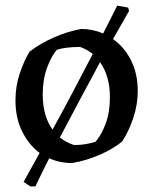

<svg xmlns="http://www.w3.org/2000/svg" viewBox="-20 -568 543 683"><path d="M88 95 64 79Q92 28 121 -24Q82 -53 58.5 -101Q35 -149 35 -211Q35 -261 50 -306Q65 -351 85 -384Q121 -412 170 -434Q219 -456 269 -465Q310 -465 347 -449Q372 -498 397 -548L436 -541L439 -529Q410 -479 382 -429Q422 -401 446 -353.5Q470 -306 470 -244Q470 -195 453.5 -146.5Q437 -98 414 -64Q380 -37 332.5 -16.5Q285 4 236 12Q193 12 155 -5Q129 46 106 95ZM132 -232Q132 -155 167 -107Q204 -174 239.5 -241.5Q275 -309 310 -376Q290 -392 265 -401Q241 -401 219 -398.5Q197 -396 182 -391Q162 -367 147 -326Q132 -285 132 -232ZM244 -52Q266 -52 286 -55.5Q306 -59 320 -64Q341 -88 356 -128.5Q371 -169 371 -222Q371 -297 336 -347Q300 -280 264 -213Q228 -146 193 -79Q215 -61 244 -52Z"/></svg>

Font: Labrada Medium
Style: Regular
Weight: 500
Designer: Mercedes Jáuregui
Foundry: Omnibus-Type Team
Version: Version 1.000; ttfautohint (v1.8.4.7-5d5b)